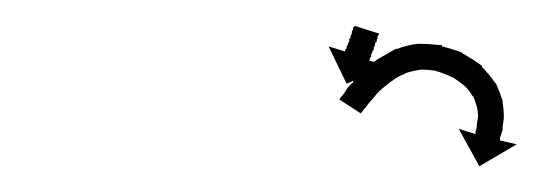

<svg xmlns="http://www.w3.org/2000/svg" viewBox="-20 -599 421 149"><path d="M274 -572Q274 -572 274 -572Q273 -571 273 -571Q273 -570 273 -569Q273 -569 272.5 -568.5Q272 -568 272 -568Q273 -569 272 -566Q271 -566 271 -565.5Q271 -565 271 -564Q271 -564 270 -562Q270 -563 270 -560Q269 -560 269 -559Q269 -558 268.5 -557.5Q268 -557 268 -557Q268 -555 268 -555Q267 -554 267 -554Q267 -552 267 -553Q266 -551 267 -552Q267 -552 267 -552L279 -548L249 -534L235 -563L248 -559Q248 -559 248 -559Q247 -558 248 -560Q248 -560 248 -561Q249 -561 249 -562Q249 -562 249 -563Q250 -564 250 -565Q251 -567 251 -567Q251 -568 251 -568Q251 -568 251 -569Q252 -569 252 -569.5Q252 -570 252 -571Q253 -573 253 -573Q253 -575 253 -574Q253 -575 253.5 -575.5Q254 -576 254 -576Q254 -576 254 -576.5Q254 -577 254 -577Q254 -578 254.5 -578Q255 -578 255 -578Q255 -579 255 -579Q255 -579 255 -579L274 -573Q274 -572 274 -572ZM244 -523Q244 -523 244 -523Q244 -523 244 -523Q244 -523 244 -523Q244 -523 244 -523Q246 -525 248 -528Q248 -528 248 -528Q248 -528 248 -528Q248 -528 248 -528Q248 -528 248 -528Q250 -532 254 -535Q254 -535 254 -535Q254 -535 254 -535Q254 -536 254 -536Q254 -536 254 -536Q257 -540 262 -544Q262 -544 262 -544Q262 -544 262 -544Q262 -544 262 -544Q262 -544 262 -544Q267 -549 273 -553Q273 -553 273 -553Q273 -553 273 -553Q273 -553 273 -553Q273 -553 273 -553Q280 -557 287 -561Q287 -561 287 -561Q287 -561 287 -561Q287 -561 287.5 -561Q288 -561 288 -561Q296 -564 304 -565Q304 -565 304 -565Q304 -565 304 -565Q305 -565 305 -565Q305 -565 305 -565Q313 -565 322 -564Q322 -564 322.5 -564Q323 -564 323 -564Q323 -564 323 -563.5Q323 -563 323 -563Q331 -561 339 -558Q339 -558 339 -557.5Q339 -557 340 -557Q340 -557 340 -557Q340 -557 340 -557Q347 -553 354 -548Q354 -548 354 -548Q354 -548 354 -547Q354 -547 354 -547Q354 -547 354 -547Q360 -541 364 -535Q364 -535 364 -535Q364 -535 365 -534Q365 -534 365 -534Q365 -534 365 -534Q368 -527 370 -521Q370 -521 370 -520.5Q370 -520 370 -520Q370 -520 370 -520Q370 -520 370 -520Q371 -514 371 -508Q371 -508 371 -508Q371 -508 371 -507Q371 -507 371 -507Q371 -507 371 -507Q370 -502 370 -498Q370 -498 370 -498Q370 -498 370 -498Q370 -498 370 -498Q370 -498 370 -498Q369 -495 368 -492Q368 -492 368 -492Q368 -492 368 -492Q368 -492 368 -492Q368 -492 368 -492Q368 -491 368 -490L381 -487L352 -470L336 -499L349 -495Q349 -496 349 -497Q349 -497 349 -497Q349 -497 349 -497Q349 -497 349 -497Q349 -497 349 -497Q350 -499 350 -501Q350 -501 350 -501Q350 -501 350 -501Q350 -501 350 -501Q350 -501 350 -501Q350 -504 351 -508Q351 -508 351 -508Q351 -508 351 -508Q351 -508 351 -508Q351 -508 351 -508Q351 -512 350 -517Q350 -517 350 -516.5Q350 -516 350 -516Q350 -516 350 -516Q350 -516 350 -516Q349 -520 347 -525Q347 -525 347 -525Q347 -525 347 -525Q347 -524 347 -524Q347 -524 347 -524Q344 -529 340 -533Q340 -533 340 -533Q340 -533 341 -533Q341 -533 341 -532.5Q341 -532 341 -532Q336 -536 330 -540Q330 -540 330 -540Q330 -540 330 -540Q331 -540 331 -539.5Q331 -539 331 -539Q325 -542 318 -544Q318 -544 318 -544Q318 -544 318 -544Q318 -544 318.5 -544Q319 -544 319 -544Q312 -545 306 -545Q306 -545 306 -545Q306 -545 306 -545Q306 -545 306.5 -545Q307 -545 307 -545Q300 -544 294 -542Q294 -542 294.5 -542Q295 -542 295 -542Q295 -542 295 -542Q295 -542 295 -542Q289 -540 284 -536Q284 -536 284 -536Q284 -536 284 -537Q284 -537 284.5 -537Q285 -537 285 -537Q280 -533 275 -529Q275 -529 275 -529Q275 -529 276 -529Q276 -530 276 -530Q276 -530 276 -530Q272 -526 269 -522Q269 -522 269 -522Q269 -522 269 -522Q269 -522 269 -522Q269 -522 269 -522Q266 -519 264 -516Q264 -516 264 -516Q264 -516 264 -516Q264 -516 264 -516Q264 -516 264 -516Q262 -514 261 -512Q261 -512 261 -512Q261 -512 261 -512Q261 -513 261 -513Q261 -513 261 -513Q261 -512 260 -511L243 -522Q244 -522 244 -523Z"/></svg>

Font: FRB American Cursive Just Arrows Thin
Style: Italic
Weight: 100
Italic angle: -25°
Version: Version 2.0;Modular Font Editor K font №1